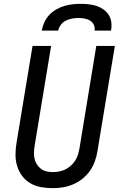

<svg xmlns="http://www.w3.org/2000/svg" viewBox="-20 -975 640 1003"><path d="M255 8Q224 8 194 2.5Q164 -3 139 -17.5Q114 -32 96.5 -55Q79 -78 70 -106.5Q61 -135 61 -165.5Q61 -196 66 -227L150 -735H247L161 -214Q158 -196 157.5 -179Q157 -162 160.5 -146Q164 -130 172.5 -116.5Q181 -103 193.5 -93.5Q206 -84 222 -80Q238 -76 255 -76Q271 -76 288 -79Q305 -82 320.5 -89.5Q336 -97 349.5 -109Q363 -121 372.5 -135.5Q382 -150 387 -166.5Q392 -183 395 -199L483 -735H580L489 -185Q485 -159 475.5 -132.5Q466 -106 450 -83Q434 -60 411 -41.5Q388 -23 362 -12Q336 -1 309 3.5Q282 8 255 8ZM198 -815Q202 -837 211.5 -858Q221 -879 236.5 -896Q252 -913 272.5 -925Q293 -937 314.5 -943.5Q336 -950 358 -952.5Q380 -955 402 -955Q424 -955 445 -952.5Q466 -950 485.5 -943.5Q505 -937 521.5 -925Q538 -913 548.5 -896Q559 -879 561.5 -858Q564 -837 560 -815H474Q477 -831 470 -845.5Q463 -860 450.5 -867.5Q438 -875 422 -878Q406 -881 390 -881Q374 -881 357 -878Q340 -875 324.5 -867.5Q309 -860 298 -845.5Q287 -831 284 -815Z"/></svg>

Font: Iosevka Md Ex Obl
Style: Regular
Weight: 500
Width: 7
Italic angle: -9°
Monospace: yes
Designer: Belleve Invis
Foundry: Belleve Invis
Version: Version 32.5.0; ttfautohint (v1.8.4)